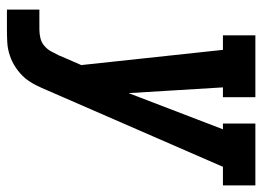

<svg xmlns="http://www.w3.org/2000/svg" viewBox="-124 -652 775 568"><g transform="rotate(90 264.0 -367.5)"><path d="M8 0V-96H66Q79 -96 92 -99Q105 -102 115.5 -111Q126 -120 132.5 -132.5Q139 -145 145 -157V-158Q145 -158 145 -158Q145 -158 145 -158L172 -220L127 -639H84V-735H267V-639H238L255 -360L362 -639H345V-735H528V-639H473L247 -120Q240 -103 231.5 -86Q223 -69 211 -54Q197 -38 180 -26.5Q163 -15 143.5 -8.5Q124 -2 104.5 -1Q85 0 66 0Z"/></g></svg>

Font: Iosevka Slab
Style: Bold Italic
Weight: 700
Italic angle: -9°
Monospace: yes
Designer: Belleve Invis
Foundry: Belleve Invis
Version: Version 11.1.0; ttfautohint (v1.8.3)